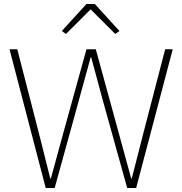

<svg xmlns="http://www.w3.org/2000/svg" viewBox="-20 -946 916 966"><path d="M255 0H210L28 -698H67L176 -275L233 -48H236L298 -275L415 -698H462L578 -275L640 -48H643L701 -275L811 -698H849L665 0H620L500 -431L439 -657H436L374 -431ZM415 -926H457L581 -790L560 -775L436 -899L312 -775L291 -790Z"/></svg>

Font: IBM Plex Sans ExtraLight
Style: Regular
Weight: 250
Designer: Mike Abbink, Paul van der Laan, Pieter van Rosmalen
Foundry: Bold Monday
Version: Version 3.201